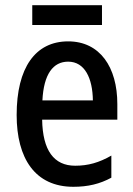

<svg xmlns="http://www.w3.org/2000/svg" viewBox="-20 -708 511 738"><path d="M372 -688H104V-612H372ZM242 -549C116 -549 44 -448 44 -266C44 -99 115 10 262 10C318 10 364 -1 408 -25V-110C361 -83 319 -71 269 -71C187 -71 144 -130 142 -248H431V-308C431 -450 364 -549 242 -549ZM242 -471C306 -471 336 -407 337 -322H143C148 -423 184 -471 242 -471Z"/></svg>

Font: Noto Sans Sinhala Condensed Medium
Style: Regular
Weight: 500
Width: 3
Designer: Jelle Bosma - Monotype Design Team
Foundry: Monotype Imaging Inc.
Version: Version 2.006